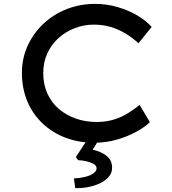

<svg xmlns="http://www.w3.org/2000/svg" viewBox="-20 -726 888 990"><path d="M466 10Q387 10 319 -15.5Q251 -41 200 -89Q149 -137 121 -203.5Q93 -270 93 -350Q93 -426 123 -491Q153 -556 205 -604.5Q257 -653 325 -679.5Q393 -706 470 -706Q530 -706 586.5 -689.5Q643 -673 688.5 -646Q734 -619 762 -587L694 -503Q661 -533 625 -554.5Q589 -576 549 -587.5Q509 -599 464 -599Q413 -599 366 -581Q319 -563 282.5 -530.5Q246 -498 224.5 -452Q203 -406 203 -350Q203 -290 224.5 -243Q246 -196 284.5 -163.5Q323 -131 372.5 -114Q422 -97 478 -97Q527 -97 567 -109.5Q607 -122 640 -142.5Q673 -163 700 -185L753 -96Q727 -71 682.5 -46.5Q638 -22 582.5 -6Q527 10 466 10ZM368 244 361 194Q388 193 415 187Q442 181 460 169Q478 157 478 142Q478 127 460.5 118Q443 109 420.5 104.5Q398 100 383 100L371 84L442 -24H501L458 46Q501 55 529.5 77.5Q558 100 558 139Q558 166 540.5 186Q523 206 494.5 219.5Q466 233 432.5 239Q399 245 368 244Z"/></svg>

Font: Lexend Giga
Style: Regular
Weight: 400
Designer: Bonnie Shaver-Troup, Thomas Jockin
Foundry: Lexend
Version: Version 1.007